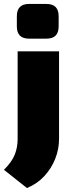

<svg xmlns="http://www.w3.org/2000/svg" viewBox="-39 -759 368 969"><path d="M259 -500V-58Q259 -6 239.5 43Q220 92 184 130.5Q148 169 97 190L-19 98Q21 58 35.5 21.5Q50 -15 50 -58V-500ZM196 -739Q257 -739 257 -677V-626Q257 -564 196 -564H107Q46 -564 46 -626V-677Q46 -739 107 -739Z"/></svg>

Font: Exo 2 Black
Style: Regular
Weight: 900
Designer: Natanael Gama
Foundry: Natanael Gama
Version: Version 2.010